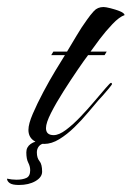

<svg xmlns="http://www.w3.org/2000/svg" viewBox="-70 -406 375 547"><path d="M56 4Q38 4 24.5 -6.5Q11 -17 11 -36Q11 -53 23.5 -82Q36 -111 53.5 -144Q71 -177 88 -205Q105 -233 115 -249H76L82 -259H121Q135 -282 148.5 -305Q162 -328 178 -350Q187 -363 197.5 -374.5Q208 -386 225 -386Q231 -386 245 -382.5Q259 -379 271.5 -374Q284 -369 285 -363Q270 -358 250.5 -337.5Q231 -317 214 -294.5Q197 -272 188 -259H234L228 -249H181Q171 -236 151.5 -207.5Q132 -179 111 -146Q90 -113 75.5 -84.5Q61 -56 61 -41Q61 -21 83 -21Q98 -21 118 -36Q138 -51 159 -73Q180 -95 199 -117.5Q218 -140 231 -155Q244 -170 246 -170Q249 -170 249 -166Q249 -165 240.5 -154.5Q232 -144 223 -134Q214 -124 211 -121Q198 -106 180.5 -85Q163 -64 142 -43.5Q121 -23 99 -9.5Q77 4 56 4ZM-16 121Q-35 121 -42.5 115.5Q-50 110 -50 103Q-36 106 -23 106Q-6 106 5 101Q16 96 16 79Q16 68 10.5 57.5Q5 47 5 28Q5 13 17.5 4Q30 -5 52 -5Q54 -5 57 -3.5Q60 -2 60 2Q47 3 41 10.5Q35 18 35 28Q35 44 42.5 53Q50 62 50 83Q50 99 31 110Q12 121 -16 121Z"/></svg>

Font: Caramel
Style: Regular
Weight: 400
Designer: Robert E. Leuschke
Foundry: Robert E. Leuschke
Version: Version 1.010